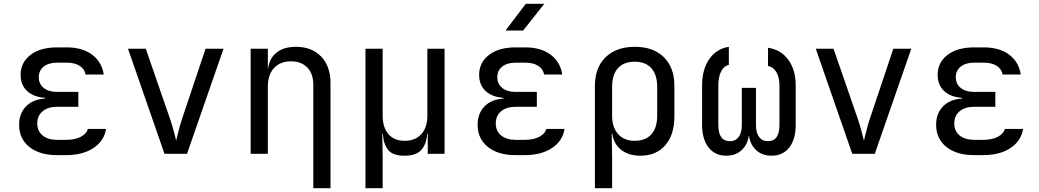

<svg xmlns="http://www.w3.org/2000/svg" viewBox="-20 -805 5440 1005"><path d="M326 7H279Q187 7 133.5 -36Q80 -79 80 -152Q80 -211 116 -248Q152 -285 215 -289V-293Q156 -297 122 -328.5Q88 -360 88 -413Q88 -478 139.5 -517.5Q191 -557 279 -557H329Q411 -557 462 -519Q513 -481 523 -415H428Q423 -444 397 -460.5Q371 -477 329 -477H279Q235 -477 209 -456.5Q183 -436 183 -401Q183 -366 208.5 -345Q234 -324 277 -324H390V-246H279Q231 -246 203 -222.5Q175 -199 175 -159Q175 -119 203 -96Q231 -73 279 -73H326Q373 -73 403 -89Q433 -105 440 -130H535Q525 -67 469 -30Q413 7 326 7Z M841 0 650 -550H743L871 -180Q882 -147 890 -116.5Q898 -86 902 -69Q907 -86 914 -116.5Q921 -147 932 -180L1056 -550H1150L959 0Z M1292 0V-550H1382V-445H1383Q1390 -500 1428 -530Q1466 -560 1529 -560Q1612 -560 1661 -509Q1710 -458 1710 -370V180H1620V-360Q1620 -419 1588.5 -451.5Q1557 -484 1503 -484Q1447 -484 1414.5 -449Q1382 -414 1382 -350V0Z M1893 180V-550H1983V-200Q1983 -138 2013 -103Q2043 -68 2098 -68Q2154 -68 2185.5 -103Q2217 -138 2217 -200V-550H2307V0H2219V-105H2216Q2213 -52 2186 -21Q2159 10 2097 10Q2035 10 2011 -21Q1987 -52 1984 -105H1981L1983 20V180Z M2726 7H2679Q2587 7 2533.5 -36Q2480 -79 2480 -152Q2480 -211 2516 -248Q2552 -285 2615 -289V-293Q2556 -297 2522 -328.5Q2488 -360 2488 -413Q2488 -478 2539.5 -517.5Q2591 -557 2679 -557H2729Q2811 -557 2862 -519Q2913 -481 2923 -415H2828Q2823 -444 2797 -460.5Q2771 -477 2729 -477H2679Q2635 -477 2609 -456.5Q2583 -436 2583 -401Q2583 -366 2608.5 -345Q2634 -324 2677 -324H2790V-246H2679Q2631 -246 2603 -222.5Q2575 -199 2575 -159Q2575 -119 2603 -96Q2631 -73 2679 -73H2726Q2773 -73 2803 -89Q2833 -105 2840 -130H2935Q2925 -67 2869 -30Q2813 7 2726 7ZM2626 -645 2732 -785H2829L2718 -645Z M3094 180V-356Q3094 -451 3150 -505.5Q3206 -560 3303 -560Q3400 -560 3455 -505.5Q3510 -451 3510 -356V-195Q3510 -100 3462.5 -45Q3415 10 3332 10Q3270 10 3231 -21Q3192 -52 3185 -105H3182L3184 20V180ZM3302 -68Q3359 -68 3389.5 -102Q3420 -136 3420 -200V-350Q3420 -414 3389.5 -448Q3359 -482 3302 -482Q3245 -482 3214.5 -448Q3184 -414 3184 -350V-200Q3184 -138 3215.5 -103Q3247 -68 3302 -68Z M3781 10Q3723 10 3689 -33Q3655 -76 3655 -151V-358Q3655 -441 3692.5 -495.5Q3730 -550 3795 -560V-465Q3769 -460 3754.5 -431Q3740 -402 3740 -358V-150Q3740 -66 3801 -66Q3830 -66 3846.5 -88Q3863 -110 3863 -150V-345H3937V-150Q3937 -110 3953.5 -88Q3970 -66 3999 -66Q4060 -66 4060 -150V-358Q4060 -399 4044.5 -426.5Q4029 -454 4000 -460V-555Q4068 -545 4106.5 -492Q4145 -439 4145 -358V-151Q4145 -76 4111.5 -33Q4078 10 4019 10Q3970 10 3938.5 -18.5Q3907 -47 3900 -97Q3893 -47 3861.5 -18.5Q3830 10 3781 10Z M4441 0 4250 -550H4343L4471 -180Q4482 -147 4490 -116.5Q4498 -86 4502 -69Q4507 -86 4514 -116.5Q4521 -147 4532 -180L4656 -550H4750L4559 0Z M5126 7H5079Q4987 7 4933.5 -36Q4880 -79 4880 -152Q4880 -211 4916 -248Q4952 -285 5015 -289V-293Q4956 -297 4922 -328.5Q4888 -360 4888 -413Q4888 -478 4939.5 -517.5Q4991 -557 5079 -557H5129Q5211 -557 5262 -519Q5313 -481 5323 -415H5228Q5223 -444 5197 -460.5Q5171 -477 5129 -477H5079Q5035 -477 5009 -456.5Q4983 -436 4983 -401Q4983 -366 5008.5 -345Q5034 -324 5077 -324H5190V-246H5079Q5031 -246 5003 -222.5Q4975 -199 4975 -159Q4975 -119 5003 -96Q5031 -73 5079 -73H5126Q5173 -73 5203 -89Q5233 -105 5240 -130H5335Q5325 -67 5269 -30Q5213 7 5126 7Z"/></svg>

Font: NKDuy Mono
Style: Regular
Weight: 400
Monospace: yes
Designer: NKDuy
Foundry: NKDuy
Version: Version 2.251; ttfautohint (v1.8.4.7-5d5b)